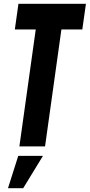

<svg xmlns="http://www.w3.org/2000/svg" viewBox="-20 -770 472 1010"><path d="M82 0 168 -615H58L77 -750H432L413 -615H303L217 0ZM22 220 76 50H206L102 220Z"/></svg>

Font: Mohave Light
Style: Bold Italic
Weight: 700
Italic angle: -8°
Version: Version 2.003